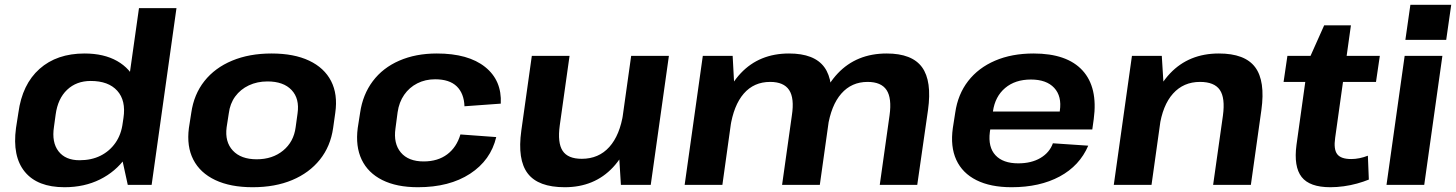

<svg xmlns="http://www.w3.org/2000/svg" viewBox="-20 -774 6097 804"><path d="M250 10Q137 10 84 -54.5Q31 -119 47 -238L57 -302Q73 -421 145.5 -485.5Q218 -550 334 -550Q415 -550 470.5 -518.5Q526 -487 551 -429Q576 -371 565 -291L559 -252Q548 -172 506 -113.5Q464 -55 398.5 -22.5Q333 10 250 10ZM313 -103Q363 -103 401 -122Q439 -141 463.5 -176Q488 -211 494 -260L497 -280Q508 -353 471 -394Q434 -435 360 -435Q300 -435 261 -398Q222 -361 213 -294L206 -243Q196 -178 225 -140.5Q254 -103 313 -103ZM480 -160 562 -740H719L615 0H515Z M1038 10Q945 10 881.5 -20Q818 -50 789.5 -105.5Q761 -161 771 -238L781 -302Q792 -379 836 -434.5Q880 -490 952 -520Q1024 -550 1117 -550Q1211 -550 1274.5 -520Q1338 -490 1366.5 -434.5Q1395 -379 1384 -302L1375 -238Q1364 -161 1319.5 -105.5Q1275 -50 1203.5 -20Q1132 10 1038 10ZM1055 -107Q1121 -107 1165.5 -143.5Q1210 -180 1218 -241L1226 -299Q1235 -361 1201 -397Q1167 -433 1100 -433Q1057 -433 1022 -416.5Q987 -400 965 -370Q943 -340 938 -299L929 -241Q921 -180 955 -143.5Q989 -107 1055 -107Z M1730 10Q1641 10 1581 -20Q1521 -50 1494.5 -105.5Q1468 -161 1478 -238L1488 -302Q1499 -378 1541 -434Q1583 -490 1652 -520Q1721 -550 1809 -550Q1941 -550 2011.5 -493.5Q2082 -437 2077 -340L1925 -329Q1923 -383 1892.5 -412.5Q1862 -442 1802 -442Q1761 -442 1727.5 -425Q1694 -408 1672.5 -377Q1651 -346 1645 -304L1636 -236Q1627 -173 1658.5 -135.5Q1690 -98 1754 -98Q1813 -98 1852.5 -127.5Q1892 -157 1908 -211L2058 -200Q2035 -103 1948.5 -46.5Q1862 10 1730 10Z M2324 -249Q2314 -176 2336 -142.5Q2358 -109 2416 -109Q2487 -109 2531.5 -158.5Q2576 -208 2590 -301L2657 -381L2647 -312Q2625 -157 2547 -73.5Q2469 10 2345 10Q2234 10 2190 -47.5Q2146 -105 2163 -227L2207 -540H2365ZM2705 0H2580L2570 -162L2623 -540H2781Z M3705 -291Q3715 -363 3692.5 -397Q3670 -431 3613 -431Q3546 -431 3503 -382Q3460 -333 3446 -240L3379 -159L3388 -228Q3409 -383 3488 -466.5Q3567 -550 3693 -550Q3799 -550 3841 -492.5Q3883 -435 3866 -313L3821 0H3664ZM2923 -540H3048L3057 -373L3005 0H2847ZM3296 -291Q3307 -363 3284.5 -397Q3262 -431 3205 -431Q3137 -431 3094.5 -382Q3052 -333 3038 -240L2970 -159L2981 -228Q3004 -385 3082 -467.5Q3160 -550 3284 -550Q3390 -550 3432 -492.5Q3474 -435 3457 -313L3413 0H3255Z M4216 10Q4128 10 4069 -19.5Q4010 -49 3984.5 -104.5Q3959 -160 3970 -238L3980 -302Q3991 -379 4034 -434.5Q4077 -490 4147 -520Q4217 -550 4308 -550Q4448 -550 4513 -479Q4578 -408 4560 -275L4554 -232H4098L4109 -307H4440L4415 -279L4418 -310Q4427 -371 4394.5 -406Q4362 -441 4297 -441Q4231 -441 4189 -405.5Q4147 -370 4138 -308L4125 -221Q4117 -158 4148.5 -124Q4180 -90 4244 -90Q4299 -90 4337 -112.5Q4375 -135 4389 -174L4537 -164Q4501 -80 4417.5 -35Q4334 10 4216 10Z M5101 -290Q5111 -364 5088 -397.5Q5065 -431 5005 -431Q4936 -431 4892 -382Q4848 -333 4835 -240L4767 -159L4778 -228Q4801 -384 4880 -467Q4959 -550 5084 -550Q5193 -550 5236 -492.5Q5279 -435 5262 -313L5218 0H5060ZM4720 -540H4845L4855 -378L4802 0H4644Z M5551 10Q5464 10 5430.5 -33Q5397 -76 5409 -167L5458 -518L5525 -668H5637L5571 -197Q5564 -149 5579.5 -128.5Q5595 -108 5638 -108Q5655 -108 5672.5 -111.5Q5690 -115 5708 -122L5712 -22Q5690 -13 5663 -5.5Q5636 2 5607 6Q5578 10 5551 10ZM5371 -540H5758L5742 -431H5355Z M6020 -540 5944 0H5786L5862 -540ZM6057 -754 6036 -607H5865L5886 -754Z"/></svg>

Font: Pathway Extreme 28pt
Style: Bold Italic
Weight: 700
Italic angle: -8°
Designer: Eduardo Rodriguez Tunni
Foundry: Eduardo Rodriguez Tunni
Version: Version 1.001;gftools[0.9.26]